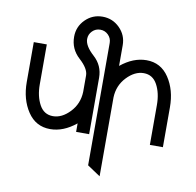

<svg xmlns="http://www.w3.org/2000/svg" viewBox="-92 -749 1087 1064"><g transform="rotate(10 451.5 -217.0)"><path d="M537.1 219.7 463.9 170.9V-517.6Q463.9 -543.9 445.3 -562.5Q426.8 -581.1 400.4 -581.1Q374 -581.1 355.5 -562.5Q336.9 -543.9 336.9 -517.6Q336.9 -479 388.2 -432.6Q439.5 -386.2 439.5 -317.4V0H366.2V-47.9Q295.4 9.8 221.2 9.8Q140.1 9.8 94.5 -58.8Q48.8 -127.4 48.8 -224.6V-449.2H122.1V-224.6Q122.1 -157.7 147.7 -110.6Q173.3 -63.5 224.1 -63.5Q274.4 -63.5 319.1 -110.6Q363.8 -157.7 366.2 -224.6V-317.4Q366.2 -356 314.9 -402.3Q263.7 -448.7 263.7 -517.6Q263.7 -574.2 303.7 -614.3Q343.8 -654.3 400.4 -654.3Q457 -654.3 497.1 -614.3Q537.1 -574.2 537.1 -517.6V-401.4Q607.9 -459 682.1 -459Q763.2 -459 808.8 -390.4Q854.5 -321.8 854.5 -224.6V0H781.2V-224.6Q781.2 -291.5 755.6 -338.6Q730 -385.7 679.2 -385.7Q628.9 -385.7 584.2 -338.6Q539.6 -291.5 537.1 -224.6Z"/></g></svg>

Font: Catrinity
Style: Regular
Weight: 400
Designer: Alexander Lange
Foundry: High-Logic / Made with FontCreator
Version: Version 2.090;May 20, 2024;FontCreator 15.0.0.2974 64-bit